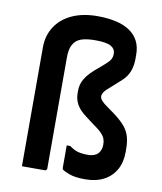

<svg xmlns="http://www.w3.org/2000/svg" viewBox="-86 -836 772 915"><g transform="rotate(10 300.0 -379.0)"><path d="M81 -575Q81 -632 109 -675.5Q137 -719 189 -743Q241 -767 312 -767Q362 -767 401.5 -758Q441 -749 468.5 -730.5Q496 -712 510.5 -684Q525 -656 525 -618V-598Q525 -574 519.5 -552.5Q514 -531 502 -513Q490 -495 468 -477L437 -449Q412 -428 403.5 -416.5Q395 -405 395 -395Q395 -384 404 -373.5Q413 -363 436 -347L468 -324Q503 -298 522 -275.5Q541 -253 548.5 -227Q556 -201 556 -166V-151Q556 -102 535.5 -66Q515 -30 477.5 -10.5Q440 9 388 9Q339 9 311 -1.5Q283 -12 276 -19Q275 -21 274.5 -22.5Q274 -24 274 -27Q274 -54 274 -81Q274 -108 274 -135H291Q311 -120 330.5 -114Q350 -108 381 -108Q398 -108 410 -112.5Q422 -117 430 -125Q437 -133 441 -144Q445 -155 445 -169Q445 -184 440.5 -196.5Q436 -209 422.5 -223Q409 -237 380 -257L343 -285Q309 -310 295.5 -335Q282 -360 282 -388V-402Q282 -422 288.5 -439.5Q295 -457 307.5 -473.5Q320 -490 339 -507L381 -543Q397 -557 405 -566Q413 -575 416 -584Q419 -593 419 -604Q419 -627 397.5 -639.5Q376 -652 323 -652Q287 -652 263.5 -646Q240 -640 227 -627Q219 -619 213 -607.5Q207 -596 204.5 -580.5Q202 -565 202 -546Q202 -502 202 -458Q202 -414 202 -369Q202 -324 202 -278.5Q202 -233 202 -188Q202 -143 202 -98.5Q202 -54 202 -11Q202 -7 200.5 -5Q199 -3 197 -1.5Q195 0 191 0Q164 0 136.5 0Q109 0 81 0Q81 -17 81 -34Q81 -51 81 -67.5Q81 -84 81 -100Q81 -163 81 -221.5Q81 -280 81 -337.5Q81 -395 81 -453.5Q81 -512 81 -575Z"/></g></svg>

Font: Recursive SemiBold
Style: Regular
Weight: 600
Version: Version 1.085